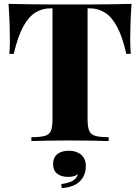

<svg xmlns="http://www.w3.org/2000/svg" viewBox="-20 -728 723 991"><path d="M659 -708Q655 -653 653.5 -602Q652 -551 652 -524Q652 -502 653 -483Q654 -464 655 -450H632Q612 -539 584 -590.5Q556 -642 520.5 -663.5Q485 -685 444 -685H432V-114Q432 -73 440.5 -53Q449 -33 472.5 -26.5Q496 -20 541 -20V0Q508 -1 452.5 -2Q397 -3 337 -3Q278 -3 226 -2Q174 -1 142 0V-20Q187 -20 211 -26.5Q235 -33 243 -53Q251 -73 251 -114V-685H240Q198 -685 163 -663.5Q128 -642 100 -591Q72 -540 51 -450H28Q30 -464 30.5 -483Q31 -502 31 -524Q31 -551 29.5 -602Q28 -653 24 -708Q71 -707 127.5 -706Q184 -705 240 -705Q296 -705 342 -705Q388 -705 444.5 -705Q501 -705 557 -706Q613 -707 659 -708ZM336 50Q374 50 398.5 70.5Q423 91 423 129Q423 177 392.5 207.5Q362 238 299 243L296 222Q335 217 356 204.5Q377 192 382 170Q375 177 363 181Q351 185 331 185Q295 185 274.5 168Q254 151 254 119Q254 86 275.5 68Q297 50 336 50Z"/></svg>

Font: Playfair Display ExtraBold
Style: Regular
Weight: 800
Designer: Claus Eggers Sørensen
Foundry: Claus Eggers Sørensen
Version: Version 1.203